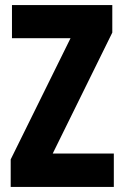

<svg xmlns="http://www.w3.org/2000/svg" viewBox="-20 -734 488 754"><path d="M427 0V-131H187L421 -606V-714H27V-584H257L22 -108V0Z"/></svg>

Font: Noto Sans Georgian ExtraCondensed ExtraBold
Style: Regular
Weight: 800
Width: 2
Designer: Monotype Design Team, Akaki Razmadze
Foundry: Google LLC
Version: Version 2.005